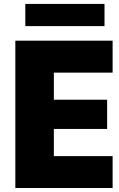

<svg xmlns="http://www.w3.org/2000/svg" viewBox="-20 -939 595 959"><path d="M502 -919.4V-808.6H106.4V-919.4ZM542.5 -159.2V0H56.6V-735.8H542.5V-576.2H249V-440.9H515.1V-294.9H249V-159.2Z"/></svg>

Font: Estedad-FD Black
Style: Regular
Weight: 900
Designer: Amin Abedi
Version: Version 7.3